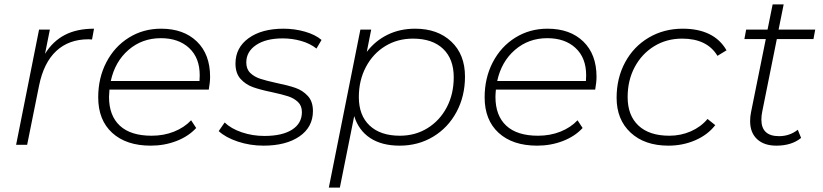

<svg xmlns="http://www.w3.org/2000/svg" viewBox="-20 -656 3728 870"><path d="M406 -526 397 -477 381 -478Q292 -478 235 -425Q178 -372 157 -268L103 0H53L157 -522H206L184 -412Q219 -469 273.5 -497.5Q328 -526 406 -526Z M476 -250Q474 -228 474 -217Q474 -132 523 -86.5Q572 -41 667 -41Q722 -41 768.5 -59.5Q815 -78 846 -111L869 -76Q834 -38 779.5 -17Q725 4 663 4Q552 4 488.5 -54Q425 -112 425 -215Q425 -303 462 -374Q499 -445 564 -485.5Q629 -526 710 -526Q812 -526 872 -468Q932 -410 932 -308Q932 -284 926 -250ZM482 -289H884Q885 -298 885 -315Q885 -394 837 -438.5Q789 -483 709 -483Q624 -483 562.5 -430Q501 -377 482 -289Z M971 -62 998 -101Q1027 -73 1075.5 -56.5Q1124 -40 1178 -40Q1259 -40 1303.5 -68.5Q1348 -97 1348 -148Q1348 -177 1330 -194Q1312 -211 1286 -219.5Q1260 -228 1214 -238Q1160 -249 1126.5 -261Q1093 -273 1070 -298.5Q1047 -324 1047 -368Q1047 -440 1106.5 -483Q1166 -526 1265 -526Q1315 -526 1362 -512.5Q1409 -499 1437 -475L1414 -436Q1385 -459 1344.5 -470.5Q1304 -482 1261 -482Q1185 -482 1140.5 -452Q1096 -422 1096 -373Q1096 -343 1114 -325.5Q1132 -308 1159.5 -299Q1187 -290 1233 -280Q1287 -269 1319.5 -257.5Q1352 -246 1375 -221Q1398 -196 1398 -153Q1398 -80 1337 -38Q1276 4 1174 4Q1113 4 1057.5 -14.5Q1002 -33 971 -62Z M2087 -309Q2087 -220 2048.5 -148.5Q2010 -77 1942.5 -36.5Q1875 4 1791 4Q1710 4 1657.5 -30.5Q1605 -65 1585 -130L1520 194H1470L1613 -522H1662L1642 -421Q1680 -471 1736 -498.5Q1792 -526 1861 -526Q1963 -526 2025 -467.5Q2087 -409 2087 -309ZM2036 -306Q2036 -389 1987.5 -435Q1939 -481 1851 -481Q1781 -481 1725.5 -447Q1670 -413 1638 -352.5Q1606 -292 1606 -216Q1606 -133 1655 -87Q1704 -41 1792 -41Q1862 -41 1917.5 -75.5Q1973 -110 2004.5 -170Q2036 -230 2036 -306Z M2227 -250Q2225 -228 2225 -217Q2225 -132 2274 -86.5Q2323 -41 2418 -41Q2473 -41 2519.5 -59.5Q2566 -78 2597 -111L2620 -76Q2585 -38 2530.5 -17Q2476 4 2414 4Q2303 4 2239.5 -54Q2176 -112 2176 -215Q2176 -303 2213 -374Q2250 -445 2315 -485.5Q2380 -526 2461 -526Q2563 -526 2623 -468Q2683 -410 2683 -308Q2683 -284 2677 -250ZM2233 -289H2635Q2636 -298 2636 -315Q2636 -394 2588 -438.5Q2540 -483 2460 -483Q2375 -483 2313.5 -430Q2252 -377 2233 -289Z M2774 -213Q2774 -302 2812.5 -373.5Q2851 -445 2919.5 -485.5Q2988 -526 3074 -526Q3144 -526 3194 -501.5Q3244 -477 3272 -428L3231 -403Q3184 -481 3071 -481Q3000 -481 2944 -446.5Q2888 -412 2856 -352Q2824 -292 2824 -216Q2824 -133 2873 -87Q2922 -41 3013 -41Q3065 -41 3110.5 -61Q3156 -81 3186 -117L3221 -89Q3187 -45 3130.5 -20.5Q3074 4 3009 4Q2901 4 2837.5 -55Q2774 -114 2774 -213Z M3434 -151Q3430 -132 3430 -114Q3430 -39 3510 -39Q3558 -39 3595 -68L3610 -31Q3567 4 3498 4Q3442 4 3410.5 -25.5Q3379 -55 3379 -107Q3379 -128 3383 -147L3450 -479H3353L3361 -522H3458L3481 -636H3531L3508 -522H3674L3666 -479H3500Z"/></svg>

Font: Idrija
Style: Italic
Weight: 300
Italic angle: -11.3°
Designer: Julieta Ulanovsky
Foundry: Julieta Ulanovsky
Version: Version 7.200